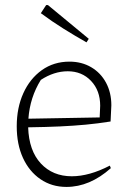

<svg xmlns="http://www.w3.org/2000/svg" viewBox="-20 -730 511 757"><path d="M242 7Q184 7 139.5 -23.5Q95 -54 70.5 -107.5Q46 -161 46 -232Q46 -305 72 -362.5Q98 -420 145 -453.5Q192 -487 254 -487Q302 -487 339.5 -465Q377 -443 398 -404Q419 -365 419 -315L416 -251Q366 -243 318 -238.5Q270 -234 215.5 -231.5Q161 -229 91 -228Q94 -136 141 -85.5Q188 -35 263 -35Q332 -35 413 -77L417 -67Q334 7 242 7ZM141 -415Q98 -346 92 -262L373 -267L375 -313Q375 -373 339 -411Q303 -449 247 -449Q193 -449 141 -415ZM321 -563Q275 -589 229.5 -617.5Q184 -646 141 -678L162 -710H169L330 -577Z"/></svg>

Font: Piazzolla ExtraLight
Style: Regular
Weight: 200
Designer: Juan Pablo del Peral
Foundry: Huerta Tipografica
Version: Version 1.330